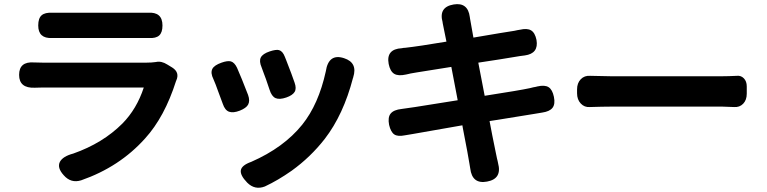

<svg xmlns="http://www.w3.org/2000/svg" viewBox="-20 -813 3611 904"><path d="M280 12Q248 -23 262 -51Q276 -77 325 -90Q464 -139 556 -231Q624 -300 657 -401H183Q160 -401 144 -400Q70 -397 70 -460.5Q70 -524 140 -519Q156 -518 183 -518H425H668Q695 -518 714 -521Q740 -527 768 -509L791 -495Q827 -472 810 -434Q809 -433 809 -432Q755 -262 663 -161Q543 -27 362 36Q314 51 280 12ZM160 -693Q160 -727 176 -741Q192 -755 227 -753Q245 -753 262 -753H450H639Q658 -753 676 -753Q745 -758 745 -693Q745 -660 729.5 -646Q714 -632 681 -634Q659 -634 637 -634H262Q244 -634 225 -634Q160 -631 160 -693Z M1144 47Q1110 12 1114 -11.5Q1118 -35 1163 -51Q1316 -118 1403 -226Q1480 -322 1514 -477Q1527 -563 1600 -539Q1665 -518 1643 -449V-448L1642 -446Q1597 -273 1509 -159Q1442 -73 1353 -9Q1289 36 1227 65Q1180 83 1144 47ZM1029 -324Q1022 -344 1006 -386Q996 -415 985 -440Q970 -470 980 -489Q989 -506 1023 -518Q1051 -528 1067 -524Q1084 -519 1096 -494Q1116 -449 1148 -366Q1158 -338 1148 -320Q1139 -304 1109 -292Q1078 -280 1058.5 -287Q1039 -294 1029 -324ZM1249 -391Q1244 -407 1232 -441Q1229 -449 1223 -465Q1216 -486 1212 -495Q1199 -525 1208 -542.5Q1217 -560 1250 -571Q1280 -581 1294 -577Q1311 -572 1321 -546Q1323 -541 1327 -531Q1356 -457 1367 -424Q1377 -396 1367 -380Q1357 -364 1328 -354Q1296 -343 1277.5 -351Q1259 -359 1249 -391Z M2194 -20Q2192 -36 2190 -44Q2186 -72 2159 -211Q2158 -219 2157 -223Q1983 -193 1923 -182Q1904 -179 1887 -176Q1853 -169 1836.5 -180Q1820 -191 1812 -225Q1805 -261 1819.5 -278.5Q1834 -296 1871 -300Q1881 -302 1899 -304Q1909 -306 1934 -309Q2057 -328 2135 -341L2105 -498Q2039 -487 1942 -472Q1920 -468 1913 -467Q1910 -466 1902.5 -464.5Q1895 -463 1891 -462Q1855 -454 1836 -465.5Q1817 -477 1810 -512Q1797 -582 1872 -586Q1875 -587 1880 -587.5Q1885 -588 1888 -588Q1951 -595 2082 -617Q2078 -640 2070 -676Q2065 -699 2064 -706Q2064 -707 2064 -708Q2044 -780 2116 -792Q2183 -803 2192 -733Q2192 -732 2192.5 -729.5Q2193 -727 2193 -726Q2195 -713 2209 -636Q2255 -644 2333 -657Q2386 -665 2402 -668Q2406 -669 2416 -671Q2424 -672 2428 -673Q2462 -681 2480.5 -670Q2499 -659 2506 -625Q2517 -561 2451 -552Q2435 -550 2428 -549L2330 -533L2232 -518L2262 -362Q2429 -388 2475 -398Q2480 -399 2491 -402Q2504 -404 2510 -406Q2545 -414 2563 -402.5Q2581 -391 2588 -357Q2595 -323 2581.5 -305.5Q2568 -288 2533 -283Q2515 -280 2497 -277Q2457 -271 2324 -249Q2298 -245 2285 -243Q2296 -183 2314 -96Q2319 -74 2320 -67Q2321 -63 2323 -55Q2324 -49 2325 -45Q2345 29 2273 42Q2203 55 2194 -20Z M2697 -374V-392Q2697 -422 2714.5 -440Q2732 -458 2759 -456Q2821 -454 2855 -454H3382Q3408 -454 3450 -456Q3469 -458 3482.5 -444Q3496 -430 3496 -406V-372Q3496 -342 3479 -324.5Q3462 -307 3436 -309Q3400 -311 3382 -311H3118H2855Q2819 -311 2757 -309Q2732 -307 2714.5 -325.5Q2697 -344 2697 -374Z"/></svg>

Font: GenSenRounded JP B
Style: Regular
Weight: 700
Version: Version 1.501;PS 1;hotconv 16.6.51;makeotf.lib2.5.65220